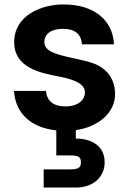

<svg xmlns="http://www.w3.org/2000/svg" viewBox="-20 -582 584 866"><path d="M264 -452C317 -452 346 -429 350 -382H494C489 -493 402 -562 267 -562C164 -562 44 -511 44 -392C44 -277 159 -253 250 -236C313 -224 363 -204 363 -166C363 -128 328 -102 276 -102C222 -102 192 -125 187 -172H43C50 -68 122 -6 234 6V119H289C330 119 345 122 345 150C345 178 329 182 289 182H177V264H323C395 264 452 221 452 150C452 79 397 43 322 43V5C427 -10 499 -76 499 -157C499 -238 449 -283 387 -301C325 -319 257 -327 213 -348C191 -359 180 -373 180 -392C180 -429 211 -452 264 -452Z"/></svg>

Font: Matrixport Bold
Style: Regular
Weight: 600
Designer: Ninad Kale (Devanagari), Jonny Pinhorn (Latin)
Foundry: Indian Type Foundry
Version: Version 2.000;PS 1.0;hotconv 1.0.79;makeotf.lib2.5.61930; tt